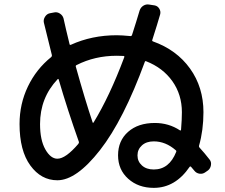

<svg xmlns="http://www.w3.org/2000/svg" viewBox="-20 -823 1040 887"><path d="M246.1 -457Q165 -371.1 165 -250Q165 -175.8 189.5 -132.8Q213.9 -89.8 245.1 -89.8Q283.2 -89.8 341.8 -158.2Q345.7 -164.1 344.7 -167Q292 -315.4 251 -456.1Q249 -460 246.1 -457ZM519.5 -565.4Q418 -565.4 334 -522.5Q329.1 -520.5 330.1 -515.6Q373 -361.3 408.2 -256.8Q409.2 -253.9 412.1 -256.8Q486.3 -377.9 553.7 -557.6Q556.6 -563.5 550.8 -564.5Q541 -565.4 519.5 -565.4ZM793.9 -121.1Q795.9 -126 792 -128.9Q745.1 -169.9 690.4 -169.9Q656.2 -169.9 635.7 -151.4Q615.2 -132.8 615.2 -105Q615.2 -77.1 635.7 -58.6Q656.2 -40 690.4 -40Q761.7 -40 793.9 -121.1ZM245.1 9.8Q169.9 9.8 120.1 -58.6Q70.3 -127 70.3 -250Q70.3 -342.8 108.9 -423.3Q147.5 -503.9 216.8 -559.6Q220.7 -563.5 219.7 -568.4Q205.1 -627.9 182.6 -718.8Q179.7 -732.4 188 -745.6Q196.3 -758.8 210 -761.7L230.5 -765.6Q244.1 -768.6 256.8 -760.3Q269.5 -752 273.4 -738.3Q282.2 -697.3 301.8 -617.2Q303.7 -614.3 307.6 -616.2Q404.3 -660.2 519.5 -660.2Q542 -660.2 584 -656.2Q587.9 -656.2 589.8 -661.1Q609.4 -721.7 625 -774.4Q629.9 -789.1 642.6 -796.9Q655.3 -804.7 669.9 -801.8L695.3 -797.9Q709 -794.9 716.3 -782.2Q723.6 -769.5 719.7 -755.9Q708 -714.8 683.6 -638.7Q681.6 -633.8 686.5 -631.8Q795.9 -592.8 857.9 -506.3Q919.9 -419.9 919.9 -304.7Q919.9 -221.7 899.4 -149.4Q898.4 -145.5 901.4 -141.6Q924.8 -116.2 948.2 -85.9Q957 -75.2 954.6 -60.1Q952.1 -44.9 941.4 -36.1L928.7 -27.3Q917 -18.6 902.3 -20.5Q887.7 -22.5 878.9 -33.2Q867.2 -46.9 862.3 -52.7Q859.4 -55.7 856.4 -52.7Q790 44.9 690.4 44.9Q619.1 44.9 572.3 2.9Q525.4 -39.1 525.4 -105.5Q525.4 -172.9 571.8 -213.9Q618.2 -254.9 695.3 -254.9Q759.8 -254.9 811.5 -220.7Q815.4 -218.8 816.4 -223.6Q820.3 -271.5 820.3 -304.7Q820.3 -385.7 776.4 -447.8Q732.4 -509.8 655.3 -540Q650.4 -542 649.4 -538.1Q550.8 -268.6 441.9 -129.4Q333 9.8 245.1 9.8Z"/></svg>

Font: Rounded-L Mgen+ 1m medium
Style: Regular
Weight: 500
Designer: [Source Han Sans]
Ryoko NISHIZUKA  (kana & ideographs); Paul D. Hunt (Latin, Greek & Cyrillic); Wenlong ZHANG  (bopomofo
Version: Version 1.059.20150602